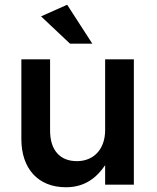

<svg xmlns="http://www.w3.org/2000/svg" viewBox="-20 -778 660 809"><path d="M258 11C340 11 389 -32 423 -82V0H544V-528H423V-230C423 -148 374 -99 304 -99C232 -99 191 -146 191 -228V-528H70V-192C70 -69 139 11 258 11ZM153 -709 275 -594H369L263 -758Z"/></svg>

Font: Mission Medium
Style: Regular
Weight: 500
Version: Version 1.000;FEAKit 1.0